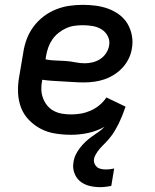

<svg xmlns="http://www.w3.org/2000/svg" viewBox="-20 -548 640 792"><path d="M393 224Q370 224 348 218.5Q326 213 310 199.5Q294 186 286.5 165Q279 144 283 122Q285 106 292 91Q299 76 309.5 62.5Q320 49 332 37.5Q344 26 358 16Q372 6 386 -3.5Q400 -13 411 -25Q379 -7 343.5 0.5Q308 8 274 8Q241 8 209 3Q177 -2 149.5 -16Q122 -30 100 -52.5Q78 -75 67 -103.5Q56 -132 54.5 -165Q53 -198 59 -231L76 -331Q80 -359 90 -386Q100 -413 117.5 -437Q135 -461 159 -479.5Q183 -498 210.5 -509Q238 -520 266 -524Q294 -528 321 -528Q349 -528 375.5 -524.5Q402 -521 426.5 -512Q451 -503 472 -487.5Q493 -472 506 -450Q519 -428 524 -401.5Q529 -375 524 -348Q521 -327 511 -306.5Q501 -286 486 -269.5Q471 -253 451.5 -240.5Q432 -228 411.5 -221Q391 -214 369.5 -211Q348 -208 327 -208Q305 -208 283.5 -209.5Q262 -211 240.5 -212Q219 -213 197 -214.5Q175 -216 154 -219V-217Q150 -198 150.5 -179Q151 -160 157.5 -143Q164 -126 175 -112.5Q186 -99 202 -90.5Q218 -82 236.5 -79Q255 -76 274 -76Q294 -76 314 -79.5Q334 -83 353.5 -91.5Q373 -100 390 -114Q407 -128 419 -146L498 -108Q493 -94 491.5 -90.5Q490 -87 487.5 -79.5Q485 -72 481.5 -64.5Q478 -57 475 -50Q472 -43 468.5 -36Q465 -29 461 -22Q457 -15 453 -8Q449 -1 444.5 5.5Q440 12 435 18Q430 24 424.5 30.5Q419 37 413.5 42.5Q408 48 402 54Q396 60 391 66Q386 72 381.5 78.5Q377 85 373 92.5Q369 100 368 107Q366 117 369.5 126Q373 135 380 141Q387 147 397 149Q407 151 417 151Q426 151 434.5 150Q443 149 451 147L439 219Q428 221 416.5 222.5Q405 224 393 224ZM330 -287Q346 -287 362.5 -291Q379 -295 393.5 -304.5Q408 -314 417.5 -328.5Q427 -343 430 -359Q434 -380 425 -398Q416 -416 399.5 -426.5Q383 -437 362.5 -440.5Q342 -444 322 -444Q304 -444 286.5 -441.5Q269 -439 252.5 -431.5Q236 -424 221 -412Q206 -400 195.5 -384.5Q185 -369 179 -352Q173 -335 170 -317L168 -303Q188 -299 208.5 -298.5Q229 -298 250 -296.5Q271 -295 290.5 -291Q310 -287 330 -287Z"/></svg>

Font: Iosevka Custom Medium
Style: Italic
Weight: 500
Italic angle: -9°
Designer: Belleve Invis
Foundry: Belleve Invis
Version: Version 27.0.1